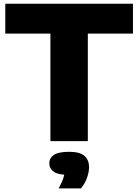

<svg xmlns="http://www.w3.org/2000/svg" viewBox="-20 -760 744 1034"><path d="M251.5 0V-579H8.5V-740H696V-579H453V0ZM296 254.5Q315 220 322 196.2Q329 172.5 329 146.5L365.5 182H352.5Q294 182 269.8 165Q245.5 148 245.5 120Q245.5 90.5 270.8 74Q296 57.5 352 57.5Q409 57.5 434.2 79Q459.5 100.5 459.5 140Q459.5 168.5 447.5 200.2Q435.5 232 416 254.5Z"/></svg>

Font: Encode Sans SC SemiExpanded ExtraBold
Style: Regular
Weight: 800
Width: 6
Designer: Multiple Designers
Foundry: Impallari Type
Version: Version 3.002